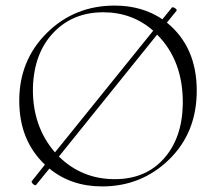

<svg xmlns="http://www.w3.org/2000/svg" viewBox="-20 -656 770 688"><path d="M578 -575Q685 -488 685 -331Q685 -181 586 -84.5Q487 12 346 12Q235 12 157 -52L109 7Q108 9 103 6.5Q98 4 95 -0.5Q92 -5 94 -7L141 -66Q49 -153 49 -295Q49 -440 148 -538Q247 -636 391 -636Q489 -636 562 -587L596 -629Q598 -631 603 -629Q608 -627 611 -623.5Q614 -620 613 -618ZM98 -343Q95 -205 177 -110L529 -546Q454 -612 350 -612Q241 -612 171.5 -539Q102 -466 98 -343ZM391 -14Q502 -14 567.5 -88Q633 -162 635 -283Q637 -438 543 -532L191 -95Q274 -14 391 -14Z"/></svg>

Font: Cormorant Upright Light
Style: Regular
Weight: 300
Designer: Christian Thalmann (Catharsis Fonts)
Foundry: Catharsis Fonts
Version: Version 3.302;PS 003.302;hotconv 1.0.88;makeotf.lib2.5.64775